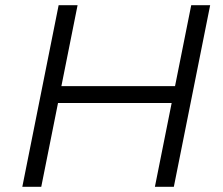

<svg xmlns="http://www.w3.org/2000/svg" viewBox="-20 -720 861 740"><path d="M717 -700H790L650 0H577ZM139 0H66L206 -700H279ZM649 -323H197L209 -388H662Z"/></svg>

Font: MOST Montserrat
Style: Italic
Weight: 400
Italic angle: -11.3°
Designer: Julieta Ulanovsky
Foundry: Julieta Ulanovsky
Version: Version 8.000;March 11, 2024;FontCreator 15.0.0.2926 64-bit